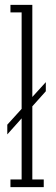

<svg xmlns="http://www.w3.org/2000/svg" viewBox="-20 -770 232 790"><path d="M23 0V-31.5H69V-283L10 -217V-257L69 -322V-719H23V-750H113V-371L168.5 -432V-394.5L113 -332.5V-31.5H160V0Z"/></svg>

Font: Imbue 10pt ExtraLight
Style: Regular
Weight: 200
Designer: Tyler Finck
Foundry: Etcetera Type Company
Version: Version 1.102; ttfautohint (v1.8.3)